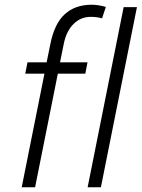

<svg xmlns="http://www.w3.org/2000/svg" viewBox="-20 -792 599 812"><path d="M71.8 0 168 -480.5H86.9L96.2 -528.3H177.2L192.9 -605.5Q210 -691.9 253.9 -731.9Q297.9 -772 367.7 -772Q381.8 -772 397.5 -769.5Q413.1 -767.1 427.7 -762.7L411.6 -714.4Q401.4 -717.3 390.4 -719Q379.4 -720.7 363.3 -720.7Q321.3 -720.7 290.8 -690.4Q260.3 -660.2 249.5 -605.5L233.9 -528.3H350.1L340.8 -480.5H224.6L128.4 0ZM406.7 0H350.6L502.9 -761.7H559.1Z"/></svg>

Font: Franko
Style: Light Italic
Weight: 300
Designer: Google
Version: Version 1.200310; 2013